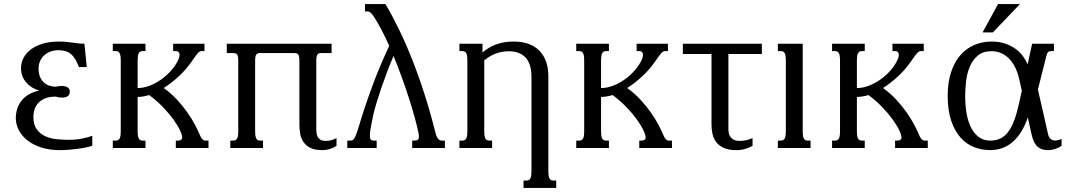

<svg xmlns="http://www.w3.org/2000/svg" viewBox="-20 -736 5352 955"><path d="M269.5 -486.3Q248.5 -486.3 230.7 -479.5Q212.9 -472.7 199.7 -460.7Q186.5 -448.7 179.2 -431.9Q171.9 -415 171.9 -395.5Q171.9 -368.7 180.2 -351.1Q188.5 -333.5 201.2 -323.2Q213.9 -313 229 -308.8Q244.1 -304.7 257.3 -304.7Q264.2 -306.2 271.5 -307.4Q278.8 -308.6 286.6 -308.6Q294.4 -308.6 301.8 -307.1Q309.1 -305.7 314.7 -302.5Q320.3 -299.3 323.7 -293.9Q327.1 -288.6 327.1 -280.8Q327.1 -263.7 315.9 -257.1Q304.7 -250.5 289.1 -250.5Q281.2 -250.5 273.2 -251.7Q265.1 -252.9 257.3 -255.4Q224.1 -255.4 202.6 -245.8Q181.2 -236.3 168.5 -221.7Q155.8 -207 150.9 -189.2Q146 -171.4 146 -155.3Q146 -115.7 162.8 -92.8Q179.7 -69.8 205.3 -58.3Q231 -46.9 261.7 -43.7Q292.5 -40.5 320.8 -40.5Q357.4 -40.5 386.7 -46.4Q416 -52.2 439 -60.5V-11.2Q427.2 -6.8 408.9 -2.9Q390.6 1 368.9 3.9Q347.2 6.8 323.5 8.8Q299.8 10.7 277.3 10.7Q225.1 10.7 184.3 -2.7Q143.6 -16.1 115.7 -38.3Q87.9 -60.5 73.2 -89.4Q58.6 -118.2 58.6 -148.4Q58.6 -170.4 64.7 -191.9Q70.8 -213.4 84.7 -232.2Q98.6 -251 120.8 -264.9Q143.1 -278.8 175.8 -285.6Q158.2 -290 141.8 -299.6Q125.5 -309.1 112.5 -323.2Q99.6 -337.4 92 -356Q84.5 -374.5 84.5 -397Q84.5 -423.3 96.7 -447.3Q108.9 -471.2 132.8 -489.5Q156.7 -507.8 192.1 -518.6Q227.5 -529.3 273.4 -529.3Q294.4 -529.3 310.5 -527.6Q326.7 -525.9 341.1 -523.9Q355.5 -522 369.4 -520.3Q383.3 -518.6 399.9 -518.6L411.6 -402.3H372.6Q364.3 -424.3 355 -440.2Q345.7 -456.1 333.7 -466.3Q321.8 -476.6 306.2 -481.4Q290.5 -486.3 269.5 -486.3Z M974.6 -63.5Q978.5 -53.7 982.7 -48.3Q986.8 -43 990.5 -40.3Q994.1 -37.6 997.6 -37.1Q1001 -36.6 1003.9 -36.6H1017.1V0H854.5V-36.6H863.8Q886.2 -36.6 886.2 -52.7Q886.2 -64.9 874.5 -89.4Q862.8 -113.8 841.3 -143.3Q819.8 -172.9 789.3 -204.6Q758.8 -236.3 721.7 -263.2Q707 -258.8 692.6 -256.3Q678.2 -253.9 664.6 -253.9V-85Q664.6 -69.8 666 -60.5Q667.5 -51.3 670.9 -45.9Q674.3 -40.5 679 -38.6Q683.6 -36.6 690.4 -36.6H703.6V0H541V-36.6H554.7Q561 -36.6 565.9 -38.6Q570.8 -40.5 574.2 -45.9Q577.6 -51.3 579.1 -60.5Q580.6 -69.8 580.6 -85V-433.6Q580.6 -448.7 579.1 -458Q577.6 -467.3 574.2 -472.7Q570.8 -478 565.9 -480Q561 -481.9 554.7 -481.9H541V-518.6H703.6V-481.9H690.4Q683.6 -481.9 679 -480Q674.3 -478 670.9 -472.7Q667.5 -467.3 666 -458Q664.6 -448.7 664.6 -433.6V-297.9Q693.4 -297.9 723.9 -309.6Q754.4 -321.3 782 -340.8Q809.6 -360.4 832 -386Q854.5 -411.6 867.2 -439.5Q873 -452.6 873 -462.4Q873 -472.2 868.4 -477.1Q863.8 -481.9 856.4 -481.9H841.3V-518.6H997.1V-481.9H982.9Q977.5 -481.9 972.9 -479.2Q968.3 -476.6 962.9 -470.5Q957.5 -464.4 950.2 -454.1Q942.9 -443.8 932.6 -429.2Q919.4 -410.2 903.8 -392.1Q888.2 -374 870.4 -357.4Q852.5 -340.8 833.3 -325.7Q814 -310.5 794.4 -298.3Q831.1 -272 860.6 -240Q890.1 -208 912.6 -175.8Q935.1 -143.6 950.4 -114.3Q965.8 -85 974.6 -63.5Z M1599.1 -35.2Q1611.8 -35.2 1624.5 -37.8Q1637.2 -40.5 1653.8 -49.3V-10.3Q1638.2 -0.5 1620.6 5.1Q1603 10.7 1583.5 10.7Q1545.9 10.7 1523.4 -0.7Q1501 -12.2 1489 -30.3Q1477.1 -48.3 1473.1 -71Q1469.2 -93.8 1469.2 -116.2V-433.6Q1469.2 -446.3 1467.8 -453.9Q1466.3 -461.4 1462.9 -465.6Q1459.5 -469.7 1454.6 -470.9Q1449.7 -472.2 1443.4 -472.2H1274.9Q1268.1 -472.2 1263.4 -470.9Q1258.8 -469.7 1255.4 -465.6Q1252 -461.4 1250.5 -453.9Q1249 -446.3 1249 -433.6V-85Q1249 -69.8 1250.5 -60.5Q1252 -51.3 1255.4 -45.9Q1258.8 -40.5 1263.4 -38.6Q1268.1 -36.6 1274.9 -36.6H1288.1V0H1125.5V-36.6H1139.2Q1145.5 -36.6 1150.4 -38.6Q1155.3 -40.5 1158.7 -45.9Q1162.1 -51.3 1163.6 -60.5Q1165 -69.8 1165 -85V-433.6Q1165 -446.3 1163.6 -453.9Q1162.1 -461.4 1158.7 -465.6Q1155.3 -469.7 1150.4 -470.9Q1145.5 -472.2 1139.2 -472.2H1107.9V-518.6H1629.4V-472.2H1579.1Q1572.3 -472.2 1567.6 -470.9Q1563 -469.7 1559.6 -465.6Q1556.2 -461.4 1554.7 -453.9Q1553.2 -446.3 1553.2 -433.6V-94.2Q1553.2 -85.9 1554.2 -75.7Q1555.2 -65.4 1559.6 -56.4Q1564 -47.4 1573.2 -41.3Q1582.5 -35.2 1599.1 -35.2Z M2146 -75.7Q2149.4 -61.5 2154.1 -53.5Q2158.7 -45.4 2163.3 -41.7Q2168 -38.1 2172.4 -37.4Q2176.8 -36.6 2179.7 -36.6H2192.9V0H2030.3V-36.6H2039.6Q2052.2 -36.6 2057.9 -41Q2063.5 -45.4 2063.5 -56.6Q2063.5 -64.9 2061.5 -74.7Q2056.2 -102.1 2044.7 -144.5Q2033.2 -187 2017.1 -238Q2001 -289.1 1980.7 -345.5Q1960.4 -401.9 1937.5 -457.5Q1921.9 -421.9 1906.5 -381.1Q1891.1 -340.3 1877.4 -300.5Q1863.8 -260.7 1853 -225.3Q1842.3 -189.9 1836.9 -165Q1828.1 -125.5 1824 -100.8Q1819.8 -76.2 1819.8 -62Q1819.8 -46.4 1824.5 -41.5Q1829.1 -36.6 1838.4 -36.6H1853.5V0H1707.5V-36.6H1721.7Q1727.1 -36.6 1731.7 -37.8Q1736.3 -39.1 1741 -45.7Q1745.6 -52.2 1751.2 -66.2Q1756.8 -80.1 1764.2 -105Q1793 -202.1 1830.6 -304.4Q1868.2 -406.7 1916 -507.8Q1897.9 -548.3 1878.9 -585.2Q1859.9 -622.1 1839.8 -652.8Q1829.1 -669.4 1822 -674.3Q1814.9 -679.2 1808.6 -679.2H1795.4V-715.8H1897Q1929.7 -661.1 1963.6 -591.8Q1997.6 -522.5 2029.8 -440.9Q2062 -359.4 2091.6 -267.3Q2121.1 -175.3 2146 -75.7Z M2388.7 -85Q2388.7 -69.8 2390.1 -60.5Q2391.6 -51.3 2395 -45.9Q2398.4 -40.5 2403.1 -38.6Q2407.7 -36.6 2414.6 -36.6H2427.7V0H2265.1V-36.6H2278.8Q2285.2 -36.6 2290 -38.6Q2294.9 -40.5 2298.3 -45.9Q2301.8 -51.3 2303.2 -60.5Q2304.7 -69.8 2304.7 -85V-433.6Q2304.7 -448.7 2303.2 -458Q2301.8 -467.3 2298.3 -472.7Q2294.9 -478 2290 -480Q2285.2 -481.9 2278.8 -481.9H2265.1V-518.6H2379.9V-475.1Q2394.5 -487.3 2410.6 -497.3Q2426.8 -507.3 2445.6 -514.4Q2464.4 -521.5 2486.6 -525.4Q2508.8 -529.3 2535.2 -529.3Q2577.1 -529.3 2609.4 -517.6Q2641.6 -505.9 2663.3 -483.4Q2685.1 -460.9 2696.3 -429Q2707.5 -397 2707.5 -356V113.8Q2707.5 128.9 2709 138.2Q2710.4 147.5 2713.9 152.8Q2717.3 158.2 2721.9 160.2Q2726.6 162.1 2733.4 162.1H2746.6V198.7H2584V162.1H2597.7Q2604 162.1 2608.9 160.2Q2613.8 158.2 2617.2 152.8Q2620.6 147.5 2622.1 138.2Q2623.5 128.9 2623.5 113.8V-353Q2623.5 -382.3 2617.2 -406Q2610.8 -429.7 2597.2 -446.3Q2583.5 -462.9 2562 -471.9Q2540.5 -481 2510.7 -481Q2443.8 -481 2388.7 -436Z M3279.8 -63.5Q3283.7 -53.7 3287.8 -48.3Q3292 -43 3295.7 -40.3Q3299.3 -37.6 3302.7 -37.1Q3306.2 -36.6 3309.1 -36.6H3322.3V0H3159.7V-36.6H3168.9Q3191.4 -36.6 3191.4 -52.7Q3191.4 -64.9 3179.7 -89.4Q3168 -113.8 3146.5 -143.3Q3125 -172.9 3094.5 -204.6Q3064 -236.3 3026.9 -263.2Q3012.2 -258.8 2997.8 -256.3Q2983.4 -253.9 2969.7 -253.9V-85Q2969.7 -69.8 2971.2 -60.5Q2972.7 -51.3 2976.1 -45.9Q2979.5 -40.5 2984.1 -38.6Q2988.8 -36.6 2995.6 -36.6H3008.8V0H2846.2V-36.6H2859.9Q2866.2 -36.6 2871.1 -38.6Q2876 -40.5 2879.4 -45.9Q2882.8 -51.3 2884.3 -60.5Q2885.7 -69.8 2885.7 -85V-433.6Q2885.7 -448.7 2884.3 -458Q2882.8 -467.3 2879.4 -472.7Q2876 -478 2871.1 -480Q2866.2 -481.9 2859.9 -481.9H2846.2V-518.6H3008.8V-481.9H2995.6Q2988.8 -481.9 2984.1 -480Q2979.5 -478 2976.1 -472.7Q2972.7 -467.3 2971.2 -458Q2969.7 -448.7 2969.7 -433.6V-297.9Q2998.5 -297.9 3029.1 -309.6Q3059.6 -321.3 3087.2 -340.8Q3114.7 -360.4 3137.2 -386Q3159.7 -411.6 3172.4 -439.5Q3178.2 -452.6 3178.2 -462.4Q3178.2 -472.2 3173.6 -477.1Q3168.9 -481.9 3161.6 -481.9H3146.5V-518.6H3302.2V-481.9H3288.1Q3282.7 -481.9 3278.1 -479.2Q3273.4 -476.6 3268.1 -470.5Q3262.7 -464.4 3255.4 -454.1Q3248 -443.8 3237.8 -429.2Q3224.6 -410.2 3209 -392.1Q3193.4 -374 3175.5 -357.4Q3157.7 -340.8 3138.4 -325.7Q3119.1 -310.5 3099.6 -298.3Q3136.2 -272 3165.8 -240Q3195.3 -208 3217.8 -175.8Q3240.2 -143.6 3255.6 -114.3Q3271 -85 3279.8 -63.5Z M3658.7 -35.2Q3693.4 -35.2 3723.1 -49.3V-10.3Q3706.5 -1.5 3686.5 4.6Q3666.5 10.7 3643.1 10.7Q3603.5 10.7 3579.1 -0.7Q3554.7 -12.2 3541.5 -30.3Q3528.3 -48.3 3523.7 -71Q3519 -93.8 3519 -116.2V-467.3H3376.5V-518.6H3769.5V-467.3H3603V-94.2Q3603 -85.9 3604.7 -75.7Q3606.4 -65.4 3612.3 -56.4Q3618.2 -47.4 3629.2 -41.3Q3640.1 -35.2 3658.7 -35.2Z M3972.7 -518.6V-85Q3972.7 -69.8 3974.1 -60.5Q3975.6 -51.3 3979 -45.9Q3982.4 -40.5 3987.1 -38.6Q3991.7 -36.6 3998.5 -36.6H4011.7V0H3849.1V-36.6H3862.8Q3869.1 -36.6 3874 -38.6Q3878.9 -40.5 3882.3 -45.9Q3885.7 -51.3 3887.2 -60.5Q3888.7 -69.8 3888.7 -85V-433.6Q3888.7 -448.7 3887.2 -458Q3885.7 -467.3 3882.3 -472.7Q3878.9 -478 3874 -480Q3869.1 -481.9 3862.8 -481.9H3849.1V-518.6Z M4552.2 -63.5Q4556.2 -53.7 4560.3 -48.3Q4564.5 -43 4568.1 -40.3Q4571.8 -37.6 4575.2 -37.1Q4578.6 -36.6 4581.5 -36.6H4594.7V0H4432.1V-36.6H4441.4Q4463.9 -36.6 4463.9 -52.7Q4463.9 -64.9 4452.1 -89.4Q4440.4 -113.8 4418.9 -143.3Q4397.5 -172.9 4366.9 -204.6Q4336.4 -236.3 4299.3 -263.2Q4284.7 -258.8 4270.3 -256.3Q4255.9 -253.9 4242.2 -253.9V-85Q4242.2 -69.8 4243.7 -60.5Q4245.1 -51.3 4248.5 -45.9Q4252 -40.5 4256.6 -38.6Q4261.2 -36.6 4268.1 -36.6H4281.2V0H4118.7V-36.6H4132.3Q4138.7 -36.6 4143.6 -38.6Q4148.4 -40.5 4151.9 -45.9Q4155.3 -51.3 4156.7 -60.5Q4158.2 -69.8 4158.2 -85V-433.6Q4158.2 -448.7 4156.7 -458Q4155.3 -467.3 4151.9 -472.7Q4148.4 -478 4143.6 -480Q4138.7 -481.9 4132.3 -481.9H4118.7V-518.6H4281.2V-481.9H4268.1Q4261.2 -481.9 4256.6 -480Q4252 -478 4248.5 -472.7Q4245.1 -467.3 4243.7 -458Q4242.2 -448.7 4242.2 -433.6V-297.9Q4271 -297.9 4301.5 -309.6Q4332 -321.3 4359.6 -340.8Q4387.2 -360.4 4409.7 -386Q4432.1 -411.6 4444.8 -439.5Q4450.7 -452.6 4450.7 -462.4Q4450.7 -472.2 4446 -477.1Q4441.4 -481.9 4434.1 -481.9H4418.9V-518.6H4574.7V-481.9H4560.5Q4555.2 -481.9 4550.5 -479.2Q4545.9 -476.6 4540.5 -470.5Q4535.2 -464.4 4527.8 -454.1Q4520.5 -443.8 4510.3 -429.2Q4497.1 -410.2 4481.4 -392.1Q4465.8 -374 4448 -357.4Q4430.2 -340.8 4410.9 -325.7Q4391.6 -310.5 4372.1 -298.3Q4408.7 -272 4438.2 -240Q4467.8 -208 4490.2 -175.8Q4512.7 -143.6 4528.1 -114.3Q4543.5 -85 4552.2 -63.5Z M4904.8 10.7Q4863.8 10.7 4825.7 -3.9Q4787.6 -18.6 4758.3 -51Q4729 -83.5 4711.4 -134.8Q4693.8 -186 4693.8 -259.3Q4693.8 -326.7 4710.7 -377.4Q4727.5 -428.2 4757.1 -461.9Q4786.6 -495.6 4826.4 -512.5Q4866.2 -529.3 4912.6 -529.3Q4974.1 -529.3 5021.2 -499.8Q5068.4 -470.2 5091.3 -415.5L5113.8 -518.6H5222.2V-481.9H5208.5Q5198.2 -481.9 5193.1 -476.8Q5188 -471.7 5184.1 -456.1L5142.6 -291L5192.4 -71.3Q5196.3 -52.7 5205.8 -44.9Q5215.3 -37.1 5228 -37.1Q5235.4 -37.1 5243.4 -39.1Q5251.5 -41 5260.3 -44.4V-10.3Q5244.6 -0.5 5227.8 5.1Q5210.9 10.7 5193.8 10.7Q5171.9 10.7 5157.5 4.2Q5143.1 -2.4 5133.5 -14.2Q5124 -25.9 5118.4 -42Q5112.8 -58.1 5108.9 -76.7L5092.3 -151.9Q5064.5 -70.8 5017.1 -30Q4969.7 10.7 4904.8 10.7ZM4911.6 -481.4Q4870.6 -481.4 4845.2 -460.9Q4819.8 -440.4 4805.4 -408.2Q4791 -376 4785.9 -336.7Q4780.8 -297.4 4780.8 -259.3Q4780.8 -208.5 4788.6 -167.2Q4796.4 -126 4812.3 -96.9Q4828.1 -67.9 4851.6 -52.2Q4875 -36.6 4905.8 -36.6Q4933.6 -36.6 4955.3 -46.9Q4977.1 -57.1 4994.1 -79.3Q5011.2 -101.6 5024.7 -137.5Q5038.1 -173.3 5049.3 -224.6L5062.5 -284.7L5049.3 -343.8Q5043 -371.6 5031.5 -396.5Q5020 -421.4 5002.9 -440.4Q4985.8 -459.5 4962.9 -470.5Q4939.9 -481.4 4911.6 -481.4ZM4944.3 -715.8H5053.2L4918.5 -574.7H4867.2Z"/></svg>

Font: Arian Grqi
Style: Regular
Weight: 400
Designer: Ruben Hakobyan (Tarumian)
Foundry: Ruben Hakobyan (Tarumian)
Version: Version 1.003